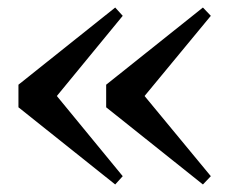

<svg xmlns="http://www.w3.org/2000/svg" viewBox="-20 -537 624 510"><path d="M131 -282 306 -69 286 -47 29 -252V-312L286 -517L306 -495ZM364 -282 540 -69 519 -47 262 -252V-312L519 -517L540 -495Z"/></svg>

Font: Source Han Serif JP
Style: Bold
Weight: 700
Designer: Ryoko NISHIZUKA  (kana & ideographs); Frank Grießhammer (Latin, Greek & Cyrillic); Wenlong ZHANG  (bopomofo); Sandoll Co
Foundry: Adobe Systems Incorporated
Version: Version 1.000;PS 1;hotconv 16.6.53;makeotf.lib2.5.65590